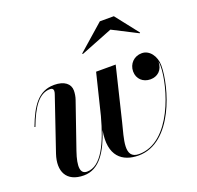

<svg xmlns="http://www.w3.org/2000/svg" viewBox="-123 -824 994 967"><g transform="rotate(-20 374.0 -341.0)"><path d="M543.5 -634.5 676.5 -566.5 679 -569.5 583 -692H508L368.5 -569.5L371.5 -566.5ZM174 -119 258 -362C263 -375.5 266 -394.5 266 -409.5C266 -445 236 -470 181.5 -470C96.5 -470 54.5 -404.5 16.5 -304.5L21 -303C56.5 -397.5 96 -457 155 -457C166 -457 172.5 -452 172.5 -441.5C172.5 -436 170.5 -427.5 168 -421.5L72.5 -141C44 -55.5 73.5 10 168 10C253.5 10 300.5 -73 333.5 -172.5C309 -38 375.5 10 461 10C646 10 723 -266 723 -376.5C723 -427.5 692 -469 651 -469C609 -469 579 -437.5 579 -397C579 -357 608.5 -330 648.5 -330C686.5 -330 716 -355.5 716 -399.5C717.5 -392 718.5 -384.5 718.5 -376.5C718.5 -267.5 639.5 4 465.5 4C384 4 419.5 -94 440 -177.5L508.5 -460H403.5L350 -242.5C314 -109 266 -2.5 189 -2.5C153 -2.5 147 -40.5 174 -119Z"/></g></svg>

Font: Bodoni* 36pt Medium
Style: Italic
Weight: 500
Italic angle: -13°
Version: Version 2.3